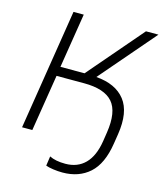

<svg xmlns="http://www.w3.org/2000/svg" viewBox="-129 -801 927 1085"><g transform="rotate(15 335.0 -258.5)"><path d="M339 188Q312 188 284.5 184Q257 180 241 174L249 118Q284 136 342 136Q413 136 457.5 91Q502 46 516 -44L524 -96Q543 -220 495 -275.5Q447 -331 327 -331H166L113 0H53L165 -705H225L174 -386H315L589 -705H662L385 -383Q500 -374 554 -305Q608 -236 587 -102L578 -45Q559 77 497 132.5Q435 188 339 188Z"/></g></svg>

Font: Mulish Light
Style: Italic
Weight: 300
Italic angle: -9°
Designer: Vernon Adams
Foundry: Vernon Adams
Version: Version 3.603; ttfautohint (v1.8.3)